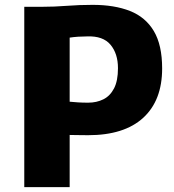

<svg xmlns="http://www.w3.org/2000/svg" viewBox="-20 -771 716 791"><path d="M80 0V-743H153Q204 -743 255.2 -747Q306.5 -751 362 -751Q451.5 -751 515.5 -725.8Q579.5 -700.5 613.8 -643Q648 -585.5 648 -489Q648 -357 569.8 -285.5Q491.5 -214 343 -214Q314 -214 296.5 -214.5Q279 -215 267 -215V0ZM267 -352Q283 -350.5 301.5 -349.2Q320 -348 343 -348Q378 -348 405.8 -361.8Q433.5 -375.5 449.8 -406.8Q466 -438 466 -490Q466 -550 435.2 -586.8Q404.5 -623.5 339 -621Q322 -621 302.5 -619.8Q283 -618.5 267 -616Z"/></svg>

Font: Koeln Type Sans ExtraBold
Style: Regular
Weight: 800
Designer: Eben Sorkin
Foundry: Eben Sorkin
Version: Version 2.001